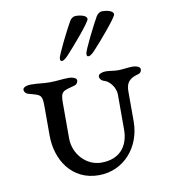

<svg xmlns="http://www.w3.org/2000/svg" viewBox="-83 -799 785 883"><g transform="rotate(-10 310.0 -358.0)"><path d="M263 -557C294 -590 381 -691 381 -705C381 -721 353 -728 328 -728C318 -728 307 -720 301 -710C282 -677 224 -563 224 -548C224 -539 224 -535 233 -535C241 -535 255 -548 263 -557ZM387 -557C418 -590 505 -691 505 -705C505 -721 477 -728 452 -728C442 -728 431 -720 425 -710C406 -677 348 -563 348 -548C348 -539 348 -535 357 -535C365 -535 379 -548 387 -557ZM116 -344V-207C116 -93.4 182 12 308 12C426 12 508 -85 508 -204V-342C508 -377.8 517 -401 565 -414C578 -417 582 -426 582 -435C582 -447 562 -453 547 -453C527 -453 499 -448 479 -448C458 -448 439 -453 421 -453C406 -453 386 -447 386 -435C386 -426 393 -415 407 -411C430 -405 458 -372.7 458 -338V-175C458 -96 414 -43 330 -43C258 -43 202 -106.2 202 -179V-344C202 -401 213 -398 270 -414C279 -417 285 -426 285 -435C285 -447 265 -453 250 -453C216 -453 195 -448 160 -448C124 -448 108 -453 69 -453C54 -453 34 -447 34 -435C34 -426 41 -417 50 -414C107 -398 116 -401 116 -344Z"/></g></svg>

Font: EB Garamond SC 08
Style: Regular
Weight: 400
Version: Version 0.016